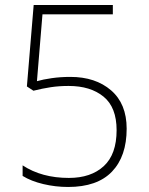

<svg xmlns="http://www.w3.org/2000/svg" viewBox="-20 -734 591 764"><path d="M251 10Q201 10 152.5 -1.5Q104 -13 70 -34V-76Q146 -26 254 -26Q342 -26 393 -73Q444 -120 444 -216Q444 -307 392 -349.5Q340 -392 253 -392Q215 -392 182 -387Q149 -382 113 -373L87 -390L114 -714H429V-677H149L127 -411Q151 -418 186 -423Q221 -428 260 -428Q360 -428 422 -374.5Q484 -321 484 -222Q484 -112 425.5 -51Q367 10 251 10Z"/></svg>

Font: Noto Sans Bengali ExtraLight
Style: Regular
Weight: 200
Designer: Jelle Bosma - Monotype Design Team
Foundry: Monotype Imaging Inc.
Version: Version 2.003; ttfautohint (v1.8.4.7-5d5b)